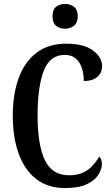

<svg xmlns="http://www.w3.org/2000/svg" viewBox="-20 -946 571 976"><path d="M311 10Q223 10 164 -36Q105 -82 75 -164.5Q45 -247 45 -358Q45 -468 75.5 -550.5Q106 -633 166.5 -678.5Q227 -724 317 -724Q406 -724 452.5 -689.5Q499 -655 499 -609Q499 -576 474.5 -555Q450 -534 406 -534Q406 -567 397 -597.5Q388 -628 366.5 -647.5Q345 -667 309 -667Q233 -667 202 -585Q171 -503 171 -358Q171 -210 208 -132.5Q245 -55 331 -55Q373 -55 402 -68.5Q431 -82 450.5 -104Q470 -126 485 -150Q491 -144 494.5 -133.5Q498 -123 498 -112Q498 -87 480.5 -58.5Q463 -30 422 -10Q381 10 311 10ZM311 -800Q283 -800 265 -815Q247 -830 247 -863Q247 -897 265 -911.5Q283 -926 311 -926Q337 -926 356 -911.5Q375 -897 375 -863Q375 -830 356 -815Q337 -800 311 -800Z"/></svg>

Font: Noto Serif Tamil ExtraCondensed SemiBold
Style: Regular
Weight: 600
Width: 2
Designer: Indian Type Foundry, Tom Grace, and the Monotype Design Team
Foundry: Monotype Imaging Inc.
Version: Version 2.004; ttfautohint (v1.8.4.7-5d5b)